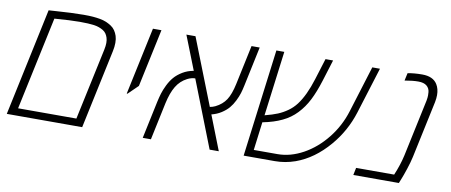

<svg xmlns="http://www.w3.org/2000/svg" viewBox="-60 -874 2601 1107"><g transform="rotate(10 1240.5 -320.0)"><path d="M555.7 -461.9 457.5 0H16.1L149.9 -629.9Q153.8 -629.9 195.1 -632.8Q236.3 -635.7 278.1 -637.7Q319.8 -639.6 353.3 -639.6Q386.7 -639.6 407.7 -637.9Q428.7 -636.2 449.5 -632.6Q470.2 -628.9 486.6 -622.1Q502.9 -615.2 517.3 -605.7Q531.7 -596.2 541 -582.5Q550.3 -568.8 555.9 -551.8Q561.5 -534.7 561.5 -511.7Q561.5 -488.8 555.7 -461.9ZM505.4 -461.9Q510.3 -484.9 510.3 -502.2Q510.3 -519.5 506.1 -532.5Q502 -545.4 494.9 -555.7Q487.8 -565.9 476.3 -572.8Q464.8 -579.6 452.1 -584.2Q439.5 -588.9 422.9 -591.3Q392.1 -595.7 338.6 -595.7Q285.2 -595.7 190.9 -588.4L74.7 -43H416Z M738.3 -291 681.2 -235.4H676.8L760.7 -629.9H810.5Z M1385.7 -629.9 1336.9 -399.4Q1331.5 -373.5 1325.2 -352.8Q1318.8 -332 1306.2 -306.4Q1293.5 -280.8 1277.3 -261.7Q1261.2 -242.7 1235.6 -226.1Q1210 -209.5 1178.2 -201.7L1257.3 0H1203.6L1050.8 -390.1Q1028.8 -390.1 1004.9 -377.9Q965.8 -357.9 942.9 -319.8Q919.9 -281.7 906.2 -218.8L859.9 0H812L858.4 -219.2Q864.3 -246.1 871.1 -268.8Q877.9 -291.5 891.8 -320.1Q905.8 -348.6 923.8 -369.6Q941.9 -390.6 970.5 -408Q999 -425.3 1034.7 -431.6L956.5 -629.9H1009.8L1162.1 -242.7Q1178.7 -245.6 1192.9 -252.4Q1232.9 -272 1254.4 -304.9Q1275.9 -337.9 1289.1 -399.9L1337.9 -629.9Z M1584.5 0H1402.8L1483.4 -629.9H1529.8L1481 -250Q1526.9 -261.7 1555.7 -273.7Q1584.5 -285.6 1611.6 -304.7Q1638.7 -323.7 1659.2 -350.6Q1701.7 -406.7 1732.4 -505.9L1771 -629.9H1815.4L1776.9 -505.9Q1754.9 -435.5 1730.5 -387.7Q1706.1 -339.8 1671.1 -303Q1636.2 -266.1 1589.4 -244.1Q1542.5 -221.2 1475.6 -208L1454.6 -42.5H1593.3Q1668.9 -42.5 1743.7 -83.7Q1818.4 -125 1876 -197.5Q1933.6 -270 1960.9 -358.9L2044.9 -629.9H2089.8L2005.4 -358.9Q1970.2 -246.6 1894.5 -158.2Q1809.6 -58.6 1703.6 -20.5Q1645.5 0 1584.5 0Z M2336.4 -639.6Q2399.4 -639.6 2424.3 -599.6Q2440.4 -573.7 2440.4 -537.1Q2440.4 -518.1 2436 -495.6L2365.2 -162.6Q2357.9 -129.4 2344.5 -88.9Q2331.1 -48.3 2321.3 -24.4L2311.5 0H2044.9L2053.7 -43H2276.4Q2302.7 -105 2315.4 -162.6L2386.2 -495.6Q2389.6 -514.6 2389.6 -526.6Q2389.6 -538.6 2388.7 -545.9Q2386.7 -567.9 2370.1 -581.8Q2353.5 -595.7 2320.6 -595.7Q2287.6 -595.7 2241.2 -587.4L2251 -632.3Q2289.1 -639.6 2336.4 -639.6Z"/></g></svg>

Font: Open Sans Hebrew Light
Style: Italic
Weight: 300
Italic angle: -12°
Foundry: Ascender Corporation, Yanek Iontef
Version: Version 2.001;PS 002.001;hotconv 1.0.70;makeotf.lib2.5.58329